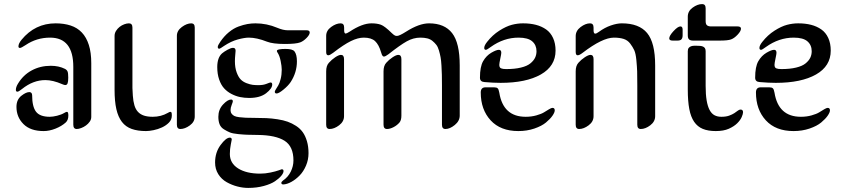

<svg xmlns="http://www.w3.org/2000/svg" viewBox="-20 -630 4147 945"><path d="M253.9 -515.1Q294.9 -515.1 327.6 -504.4Q360.4 -493.7 382.8 -470Q405.3 -446.3 417.2 -408.9Q429.2 -371.6 429.2 -318.8V-54.2Q429.2 -42 421.6 -31.2Q414.1 -20.5 403.1 -12.5Q392.1 -4.4 379.6 0.2Q367.2 4.9 357.9 4.9Q340.8 4.9 340.8 -16.1V-300.8Q340.8 -444.8 226.6 -444.8Q160.2 -444.8 106 -408.2Q84.5 -394 78.1 -394Q70.8 -394 70.8 -401.9Q70.8 -415.5 85.9 -434.1Q152.3 -515.1 253.9 -515.1ZM303.7 -27.3Q283.2 -8.8 252.9 3.2Q222.7 15.1 194.8 15.1Q129.9 15.1 95.5 -19.3Q61 -53.7 61 -104Q61 -140.1 85.9 -159.2Q108.4 -176.8 125 -176.8Q130.4 -176.8 134.3 -172.9Q138.2 -168.9 138.2 -161.1Q138.2 -105.5 157.2 -80.3Q176.3 -55.2 225.1 -55.2Q239.7 -55.2 260.7 -60.3Q281.7 -65.4 296.4 -74.2Q305.2 -79.6 309.6 -79.6Q316.4 -79.6 316.4 -61.5Q316.4 -39.1 303.7 -27.3ZM299.8 -291Q309.1 -286.1 312.5 -278.1Q315.9 -270 315.9 -248Q315.9 -228.5 312.7 -220Q309.6 -211.4 301.3 -211.4Q295.9 -211.4 286.1 -215.8Q240.2 -235.8 203.1 -235.8Q143.1 -235.8 88.9 -192.4Q71.8 -178.7 65.9 -178.7Q58.1 -178.7 58.1 -187.5Q58.1 -201.2 67.9 -217.3Q93.8 -260.7 136 -283.4Q178.2 -306.2 230 -306.2Q269.5 -306.2 299.8 -291Z M698.7 15.1Q657.7 15.1 628.2 4.6Q598.6 -5.9 580.1 -30Q561.5 -54.2 552.7 -92.8Q543.9 -131.3 543.9 -188V-453.1Q543.9 -466.3 551 -477.8Q558.1 -489.3 568.6 -497.6Q579.1 -505.9 591.6 -510.5Q604 -515.1 614.7 -515.1Q631.8 -515.1 631.8 -494.1V-196.8L633.8 -159.2Q635.7 -131.3 641.6 -111.6Q647.5 -91.8 659.2 -79.3Q670.9 -66.9 688.7 -61Q706.5 -55.2 731.9 -55.2Q772.5 -55.2 805.7 -74.2Q814.9 -79.6 817.9 -79.6Q822.3 -79.6 824 -76.2Q825.7 -72.8 825.7 -61.5Q825.7 -41 811.5 -26.6Q797.4 -12.2 777.3 -2.9Q757.3 6.3 735.6 10.7Q713.9 15.1 698.7 15.1ZM938.5 -494.1V-56.6Q938.5 -30.3 914.3 -12.7Q890.1 4.9 867.7 4.9Q850.6 4.9 850.6 -16.1V-453.6Q850.6 -479 875 -497.1Q899.4 -515.1 921.4 -515.1Q938.5 -515.1 938.5 -494.1Z M1072.8 -367.2Q1082.5 -375.5 1099.6 -385Q1116.7 -394.5 1127 -394.5Q1139.6 -394.5 1139.6 -380.4Q1139.6 -376.5 1137.9 -359.9Q1136.2 -343.3 1136.2 -328.6Q1136.2 -296.9 1144.8 -273.7Q1153.3 -250.5 1164.8 -238.8Q1176.3 -227.1 1193.8 -220.5Q1211.4 -213.9 1223.9 -212.4Q1236.3 -210.9 1252.4 -210.9Q1275.9 -210.9 1292 -217.5Q1308.1 -224.1 1311.5 -224.1Q1319.8 -224.1 1319.8 -213.9Q1319.8 -194.3 1289.8 -171.1Q1259.8 -147.9 1206.5 -147.9Q1183.1 -147.9 1161.6 -152.3Q1140.1 -156.7 1119.1 -167.7Q1098.1 -178.7 1083 -195.3Q1067.9 -211.9 1058.6 -238.8Q1049.3 -265.6 1049.3 -299.8Q1049.3 -346.2 1072.8 -367.2ZM1385.3 -389.2Q1419.4 -389.2 1429.2 -377.4Q1441.4 -361.8 1441.4 -328.1Q1441.4 -273.4 1410.6 -226.1Q1398.4 -208 1375.2 -189Q1352.1 -169.9 1341.3 -169.9Q1332.5 -169.9 1332.5 -178.7Q1332.5 -182.1 1337.9 -190.7Q1343.3 -199.2 1349.6 -209.7Q1356 -220.2 1361.3 -241.2Q1366.7 -262.2 1366.7 -287.1Q1366.7 -303.7 1361.3 -330.1Q1356 -356.4 1345.7 -371.6Q1342.8 -376 1342.8 -378.4Q1342.8 -381.3 1344.5 -383.3Q1346.2 -385.3 1356.2 -387.2Q1366.2 -389.2 1385.3 -389.2ZM1372.6 258.8Q1397.9 241.7 1411.1 214.8Q1424.3 188 1424.3 159.7Q1424.3 90.8 1380.9 63Q1337.4 35.2 1249.5 34.2Q1214.4 33.7 1197 33.2Q1179.7 32.7 1152.3 30Q1125 27.3 1111.3 21.7Q1097.7 16.1 1082.3 6.6Q1066.9 -2.9 1060.8 -18.3Q1054.7 -33.7 1054.7 -55.2Q1054.7 -90.8 1077.6 -115.5Q1100.6 -140.1 1117.2 -140.1Q1126 -140.1 1126 -131.3Q1126 -127.9 1120.4 -113.8Q1114.7 -99.6 1114.7 -87.9Q1114.7 -77.6 1119.9 -70.6Q1125 -63.5 1133.3 -59.3Q1141.6 -55.2 1157.5 -53.2Q1173.3 -51.3 1189.7 -50.5Q1206.1 -49.8 1232.4 -49.8Q1265.6 -49.8 1291.3 -48.6Q1316.9 -47.4 1345.7 -43Q1374.5 -38.6 1395.8 -31Q1417 -23.4 1437.3 -10.3Q1457.5 2.9 1470.2 20.8Q1482.9 38.6 1490.7 64.9Q1498.5 91.3 1498.5 124Q1498.5 156.2 1486.1 185.3Q1473.6 214.4 1454.8 233.6Q1436 252.9 1414.6 264.9Q1393.1 276.9 1374.5 277.8Q1364.7 277.8 1364.7 270Q1364.7 265.1 1372.6 258.8ZM1457.5 -421.4Q1437 -413.6 1381.8 -413.6Q1322.8 -413.6 1294.4 -424.8Q1243.7 -444.8 1204.6 -444.8Q1183.6 -444.8 1150.4 -435.8Q1117.2 -426.8 1082.5 -403.8Q1063 -390.1 1059.6 -390.1Q1051.8 -390.1 1051.8 -398.9Q1051.8 -406.7 1064.5 -424.8Q1083 -452.1 1106.4 -471.4Q1129.9 -490.7 1154.1 -499.5Q1178.2 -508.3 1198 -511.7Q1217.8 -515.1 1237.3 -515.1Q1293 -515.1 1344.7 -493.2Q1373.5 -481 1396 -481H1488.8Q1504.4 -481 1504.4 -470.2Q1504.4 -459 1488.8 -443.1Q1473.1 -427.2 1457.5 -421.4ZM1038.6 169.9Q1038.6 120.6 1065.4 84Q1092.3 47.4 1111.3 47.4Q1120.6 47.4 1120.6 57.1Q1120.6 58.6 1116 81.1Q1111.3 103.5 1111.3 127.9Q1111.3 173.3 1152.1 199Q1192.9 224.6 1260.7 224.6Q1285.6 224.6 1311 219.2Q1336.4 213.9 1351.3 208.5Q1366.2 203.1 1366.7 203.1Q1375.5 203.1 1375.5 211.9Q1375.5 221.7 1364.5 235.1Q1353.5 248.5 1333.3 262.2Q1313 275.9 1278.1 285.4Q1243.2 294.9 1201.7 294.9Q1175.3 294.9 1148.2 287.8Q1121.1 280.8 1095.7 266.6Q1070.3 252.4 1054.4 227.3Q1038.6 202.1 1038.6 169.9Z M1585.4 -16.1V-278.8Q1585.4 -306.6 1598.6 -320.8Q1612.3 -336.4 1629.9 -348.1Q1647.5 -359.9 1658.2 -359.9Q1673.3 -359.9 1673.3 -338.9V-58.1Q1673.3 -31.7 1649.2 -13.4Q1625 4.9 1602.5 4.9Q1585.4 4.9 1585.4 -16.1ZM1909.2 -466.3Q1915 -460.9 1918.9 -458Q1922.9 -455.1 1926 -454.1Q1929.2 -453.1 1933.6 -453.1Q1945.3 -453.1 1978.5 -474.1Q2043 -515.1 2091.8 -515.1Q2168 -515.1 2205.3 -467Q2242.7 -418.9 2242.7 -308.1V-61Q2242.7 -34.7 2218.5 -14.9Q2194.3 4.9 2172.4 4.9Q2155.3 4.9 2155.3 -16.1V-209Q2155.3 -241.2 2154.8 -261.7Q2154.3 -282.2 2152.8 -307.6Q2151.4 -333 2148.4 -348.6Q2145.5 -364.3 2140.4 -381.8Q2135.3 -399.4 2127.4 -409.4Q2119.6 -419.4 2108.6 -428.5Q2097.7 -437.5 2082.8 -441.2Q2067.9 -444.8 2048.8 -444.8Q2014.6 -444.8 1981.9 -426.5Q1949.2 -408.2 1891.6 -362.8Q1876.5 -351.6 1869.6 -351.6Q1863.8 -351.6 1859.4 -361.3Q1857.4 -365.7 1855.5 -373Q1844.7 -410.2 1826.2 -427.5Q1807.6 -444.8 1770.5 -444.8Q1741.7 -444.8 1706.8 -427.7Q1671.9 -410.6 1619.6 -370.1Q1603.5 -357.9 1595.7 -357.9Q1585.4 -357.9 1585.4 -373.5V-453.6Q1585.4 -479.5 1609.9 -497.3Q1634.3 -515.1 1656.7 -515.1Q1673.8 -515.1 1673.8 -494.1V-481.9Q1673.8 -464.8 1681.2 -464.8Q1686 -464.8 1700.7 -474.1Q1762.7 -515.1 1808.6 -515.1Q1835.9 -515.1 1854.7 -508.3Q1873.5 -501.5 1909.2 -466.3ZM1867.7 -16.1V-278.8Q1867.7 -306.2 1880.9 -320.8Q1894 -335.9 1912.1 -347.9Q1930.2 -359.9 1940.4 -359.9Q1955.6 -359.9 1955.6 -338.9V-61Q1955.6 -39.1 1946.8 -27.8Q1934.6 -13.2 1917 -4.2Q1899.4 4.9 1884.8 4.9Q1867.7 4.9 1867.7 -16.1Z M2437.5 -311Q2437.5 -297.4 2446 -293.7Q2454.6 -290 2471.2 -290Q2513.7 -290 2543.9 -297.4Q2574.2 -304.7 2590.3 -317.9Q2606.4 -331.1 2613.5 -345.7Q2620.6 -360.4 2620.6 -377.9Q2620.6 -408.2 2599.6 -426.5Q2578.6 -444.8 2532.2 -444.8Q2459.5 -444.8 2395.5 -398.9Q2376.5 -384.8 2371.6 -384.8Q2363.3 -384.8 2363.3 -394Q2363.3 -406.2 2377.4 -423.8Q2403.8 -457.5 2437.5 -479Q2471.2 -500.5 2499 -507.8Q2526.9 -515.1 2554.2 -515.1Q2589.4 -515.1 2617.7 -507.8Q2646 -500.5 2668 -485.1Q2689.9 -469.7 2702.1 -443.1Q2714.4 -416.5 2714.4 -380.9Q2714.4 -304.7 2641.8 -263.4Q2569.3 -222.2 2443.8 -222.2Q2408.7 -222.2 2364.3 -226.1Q2342.3 -227.5 2342.3 -247.6Q2342.3 -301.8 2357.9 -328.9Q2373.5 -356 2398.4 -370.6Q2422.9 -384.8 2435.5 -384.8Q2447.3 -384.8 2447.3 -370.1Q2447.3 -364.3 2442.4 -341.6Q2437.5 -318.8 2437.5 -311ZM2346.2 -174.8Q2346.2 -200.2 2369.6 -200.2H2411.6Q2424.3 -200.2 2429.4 -195.3Q2434.6 -190.4 2437.5 -173.8Q2456.5 -55.2 2567.4 -55.2Q2595.2 -55.2 2619.6 -62Q2644 -68.8 2657.5 -77.1Q2670.9 -85.4 2682.4 -92.3Q2693.8 -99.1 2699.2 -99.1Q2710.4 -99.1 2710.4 -86.9Q2710.4 -76.7 2699.2 -60.5Q2688 -44.4 2667.2 -27.1Q2646.5 -9.8 2610.1 2.7Q2573.7 15.1 2531.2 15.1Q2443.4 15.1 2394.8 -37.8Q2346.2 -90.8 2346.2 -174.8Z M2813.5 -16.1V-278.8Q2813.5 -306.2 2826.7 -320.8Q2839.8 -335.9 2857.9 -347.9Q2876 -359.9 2886.2 -359.9Q2901.4 -359.9 2901.4 -338.9V-58.1Q2901.4 -31.2 2877.2 -13.2Q2853 4.9 2830.6 4.9Q2813.5 4.9 2813.5 -16.1ZM2928.2 -473.6Q2956.1 -494.1 2986.3 -504.6Q3016.6 -515.1 3040.5 -515.1Q3125.5 -515.1 3165 -467.5Q3204.6 -419.9 3204.6 -308.1V-58.1Q3204.6 -31.7 3180.7 -13.4Q3156.7 4.9 3133.8 4.9Q3116.7 4.9 3116.7 -16.1V-209Q3116.7 -254.9 3116 -278.3Q3115.2 -301.8 3112.1 -334.5Q3108.9 -367.2 3101.6 -383.1Q3094.2 -398.9 3081.8 -415.5Q3069.3 -432.1 3049.3 -438.5Q3029.3 -444.8 3001.5 -444.8Q2945.3 -444.8 2847.7 -370.1Q2832 -357.9 2823.2 -357.9Q2813.5 -357.9 2813.5 -374.5V-452.1Q2813.5 -478.5 2837.6 -496.8Q2861.8 -515.1 2884.3 -515.1Q2901.4 -515.1 2901.4 -494.1V-481.9Q2901.4 -464.4 2909.2 -464.4Q2916 -464.4 2928.2 -473.6Z M3453.1 -377.9V-207Q3453.1 -165 3458 -136Q3462.9 -106.9 3472.4 -88.9Q3481.9 -70.8 3496.3 -63Q3510.7 -55.2 3530.3 -55.2Q3553.2 -55.2 3568.6 -60.8Q3584 -66.4 3594.2 -73Q3604.5 -79.6 3611.3 -85.2Q3618.2 -90.8 3625 -90.8Q3631.3 -90.8 3634.3 -87.2Q3637.2 -83.5 3637.2 -77.6Q3637.2 -69.3 3630.6 -54Q3624 -38.6 3608.4 -23.2Q3592.8 -7.8 3567.1 3.7Q3541.5 15.1 3502.9 15.1Q3465.3 15.1 3439.2 4.4Q3413.1 -6.3 3396.5 -30.5Q3379.9 -54.7 3372.6 -93.5Q3365.2 -132.3 3365.2 -189V-377.9Q3365.2 -388.7 3369.9 -394.3Q3374.5 -399.9 3381.6 -402.3Q3388.7 -404.8 3396.2 -404.8Q3403.8 -404.8 3409.7 -404.8Q3418.5 -404.8 3426.5 -404.1Q3434.6 -403.3 3440.4 -400.6Q3446.3 -397.9 3449.7 -392.6Q3453.1 -387.2 3453.1 -377.9ZM3339.8 -483.9V-456.1Q3339.8 -443.8 3334.5 -437Q3329.1 -430.2 3314 -430.2H3291Q3273.9 -430.2 3273.9 -440.9Q3273.9 -454.1 3295.2 -477.1Q3316.4 -500 3329.1 -500Q3339.8 -500 3339.8 -483.9ZM3453.1 -588.9V-525.9Q3453.1 -510.7 3460 -505.4Q3466.8 -500 3479 -500H3609.9Q3627 -500 3627 -488.8Q3627 -477.1 3610.6 -459.5Q3594.2 -441.9 3578.1 -436Q3562.5 -430.2 3522 -430.2H3391.1Q3378.9 -430.2 3372.1 -435.5Q3365.2 -440.9 3365.2 -456.1V-548.3Q3365.2 -575.2 3389.2 -592.5Q3413.1 -609.9 3436 -609.9Q3453.1 -609.9 3453.1 -588.9Z M3792 -311Q3792 -297.4 3800.5 -293.7Q3809.1 -290 3825.7 -290Q3868.2 -290 3898.4 -297.4Q3928.7 -304.7 3944.8 -317.9Q3960.9 -331.1 3968 -345.7Q3975.1 -360.4 3975.1 -377.9Q3975.1 -408.2 3954.1 -426.5Q3933.1 -444.8 3886.7 -444.8Q3814 -444.8 3750 -398.9Q3731 -384.8 3726.1 -384.8Q3717.8 -384.8 3717.8 -394Q3717.8 -406.2 3731.9 -423.8Q3758.3 -457.5 3792 -479Q3825.7 -500.5 3853.5 -507.8Q3881.3 -515.1 3908.7 -515.1Q3943.8 -515.1 3972.2 -507.8Q4000.5 -500.5 4022.5 -485.1Q4044.4 -469.7 4056.6 -443.1Q4068.8 -416.5 4068.8 -380.9Q4068.8 -304.7 3996.3 -263.4Q3923.8 -222.2 3798.3 -222.2Q3763.2 -222.2 3718.8 -226.1Q3696.8 -227.5 3696.8 -247.6Q3696.8 -301.8 3712.4 -328.9Q3728 -356 3752.9 -370.6Q3777.3 -384.8 3790 -384.8Q3801.8 -384.8 3801.8 -370.1Q3801.8 -364.3 3796.9 -341.6Q3792 -318.8 3792 -311ZM3700.7 -174.8Q3700.7 -200.2 3724.1 -200.2H3766.1Q3778.8 -200.2 3783.9 -195.3Q3789.1 -190.4 3792 -173.8Q3811 -55.2 3921.9 -55.2Q3949.7 -55.2 3974.1 -62Q3998.5 -68.8 4012 -77.1Q4025.4 -85.4 4036.9 -92.3Q4048.3 -99.1 4053.7 -99.1Q4064.9 -99.1 4064.9 -86.9Q4064.9 -76.7 4053.7 -60.5Q4042.5 -44.4 4021.7 -27.1Q4001 -9.8 3964.6 2.7Q3928.2 15.1 3885.7 15.1Q3797.9 15.1 3749.3 -37.8Q3700.7 -90.8 3700.7 -174.8Z"/></svg>

Font: SirinStencil
Style: Regular
Weight: 400
Designer: Olga Karpushina (okarpush@gmail.com)
Foundry: Cyreal (www.cyreal.org)
Version: Version 1.002